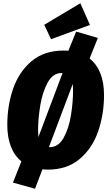

<svg xmlns="http://www.w3.org/2000/svg" viewBox="-20 -1027 664 1185"><path d="M622 -441Q622 -322 586 -217Q550 -112 472 -46Q394 20 275 20Q264 20 242 18L196 138L60 100L112 -31Q69 -66 47 -123Q25 -180 25 -256Q25 -375 61 -479.5Q97 -584 175 -649.5Q253 -715 372 -715Q392 -715 402 -714L450 -832L584 -793L533 -666Q577 -631 599.5 -574Q622 -517 622 -441ZM215 -222Q215 -205 217 -181L366 -576H358Q306 -576 274 -517Q242 -458 228.5 -376Q215 -294 215 -222ZM431 -472Q431 -489 429 -509L282 -119H288Q341 -119 373 -177Q405 -235 418 -316Q431 -397 431 -472ZM476 -1007 535 -873 295 -785 253 -874Z"/></svg>

Font: Fira Sans Condensed Black
Style: Italic
Weight: 900
Width: 3
Italic angle: -8°
Designer: Carrois Corporate & Edenspiekermann AG
Foundry: Carrois Corporate GbR & Edenspiekermann AG
Version: Version 4.203